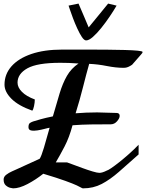

<svg xmlns="http://www.w3.org/2000/svg" viewBox="-24 -1016 810 1064"><path d="M48.8 27.8Q45.4 27.8 32.5 24.7Q19.5 21.5 7.8 11Q-3.9 0.5 -3.9 -21Q-3.9 -36.6 10.5 -47.6Q24.9 -58.6 42.5 -66.4Q60.1 -74.2 70.8 -79.1L195.8 -136.2Q205.1 -149.4 219.5 -197.8Q233.9 -246.1 251 -308.1Q242.7 -307.1 223.9 -302Q205.1 -296.9 184.3 -293.5Q163.6 -290 148.7 -293Q133.8 -295.9 133.8 -311Q133.8 -329.1 142.1 -334.5Q150.4 -339.8 159.2 -342.8Q175.3 -348.1 202.9 -355.7Q230.5 -363.3 269 -371.1Q289.6 -442.9 306.4 -498.5Q323.2 -554.2 346.9 -595.5Q370.6 -636.7 411.1 -664.1Q383.3 -666.5 357.9 -667.2Q332.5 -668 310.1 -668Q182.6 -668 127.9 -637.5Q73.2 -606.9 73.2 -558.1Q73.2 -531.2 97.9 -506.6Q122.6 -481.9 168.9 -464.8Q168.9 -448.2 164.6 -428Q160.2 -407.7 154.8 -402.8Q77.6 -430.2 39.3 -468.8Q1 -507.3 1 -546.9Q1 -604.5 39.3 -648.2Q77.6 -691.9 149.2 -716.6Q220.7 -741.2 320.8 -741.2H462.9Q515.6 -741.2 569.3 -740.7Q623 -740.2 667.5 -739Q711.9 -737.8 739 -735.1Q766.1 -732.4 766.1 -728Q766.1 -722.2 756.8 -712.9L708 -657.2Q696.8 -649.4 685.8 -644.8Q674.8 -640.1 662.1 -640.1Q618.7 -640.1 568.4 -650.1Q518.1 -660.2 470.2 -662.1Q453.6 -603.5 435.8 -532.5Q418 -461.4 395 -388.2Q423.8 -390.6 453.4 -391.8Q482.9 -393.1 514.2 -393.1Q540 -393.1 566.4 -391.6Q592.8 -390.1 621.1 -390.1Q639.2 -390.1 639.2 -374Q639.2 -360.4 624.5 -343.8Q609.9 -327.1 589.8 -327.1Q532.2 -327.1 480.5 -326.4Q428.7 -325.7 377.9 -321.8Q359.9 -254.4 334 -204.6Q308.1 -154.8 285.2 -116.2H347.2Q354.5 -113.8 378.7 -104.7Q402.8 -95.7 432.9 -84.7Q462.9 -73.7 489 -65.9Q515.1 -58.1 526.9 -58.1Q543 -58.1 567.9 -70.8Q573.7 -71.8 592.3 -84.2Q610.8 -96.7 637 -117.4Q663.1 -138.2 691.2 -163.1Q719.2 -188 744.1 -213.9V-160.2Q683.1 -106 634.8 -63.5Q586.4 -21 539.8 3.4Q493.2 27.8 436 27.8Q432.1 27.8 426.5 24.2Q420.9 20.5 401.6 11.5Q382.3 2.4 338.9 -13.4Q295.4 -29.3 215.8 -53.2Q174.8 -20.5 128.9 3.7Q83 27.8 48.8 27.8ZM453.1 -792Q442.4 -792 429.7 -811Q417 -830.1 404.1 -858.4Q391.1 -886.7 380.4 -915.3Q369.6 -943.8 363 -963.9Q356.4 -983.9 356 -984.9L411.1 -996.1Q411.1 -996.1 420.7 -973.9Q430.2 -951.7 443.4 -920.9Q456.5 -890.1 467.3 -864.3Q483.4 -883.8 502 -906.5Q520.5 -929.2 537.4 -949.7Q554.2 -970.2 564.7 -983.2Q575.2 -996.1 575.2 -996.1L622.1 -984.9Q606 -957 583.5 -923.8Q561 -890.6 536.9 -860.6Q512.7 -830.6 490.7 -811.3Q468.8 -792 453.1 -792Z"/></svg>

Font: Norican
Style: Regular
Weight: 400
Designer: Vernon Adams
Foundry: Vernon Adams
Version: Version 1.100; ttfautohint (v1.8.4.7-5d5b);gftools[0.9.33]